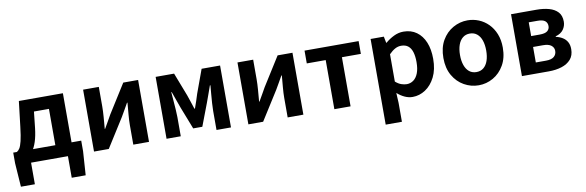

<svg xmlns="http://www.w3.org/2000/svg" viewBox="-53 -1035 5215 1710"><g transform="rotate(-10 2554.5 -180.0)"><path d="M156 0V195.2H29.9L15 -20V-115.7H629.9V-20L615.5 195.2H489.4V0ZM396 -43.2V-444.1H260.4L244.6 -298.5Q236.3 -226 219.8 -175.5Q203.2 -125.1 179.8 -93.8Q156.4 -62.5 127.2 -47.7Q98 -32.8 64.1 -30.5L48 -115.7Q62.7 -123.9 74.4 -142.5Q86.2 -161 97 -204.9Q107.7 -248.9 117.2 -330.9L144.3 -559.8H542.5V-43.2Z M725.3 0V-559.8H867.3V-383.2Q867.3 -340.9 863.1 -287.8Q858.9 -234.6 854.5 -182.4H858Q872.6 -208.2 892.2 -241.8Q911.7 -275.5 925.4 -300.5L1088.4 -559.8H1222.7V0H1080.6V-176.4Q1080.6 -218.8 1085.3 -272Q1090 -325.2 1094.4 -377.4H1090.2Q1075.7 -352.4 1056.4 -317.9Q1037.2 -283.5 1022.5 -259.3L858.8 0Z M1381.3 0V-559.8H1548.1L1629.6 -348.7Q1641.2 -314.7 1651.7 -283.4Q1662.2 -252.1 1672.1 -221H1677.1Q1688.2 -252.1 1698.9 -283.4Q1709.6 -314.7 1719.8 -348.7L1797 -559.8H1964V0H1833.1V-172.9Q1833.1 -201.5 1835.9 -243.4Q1838.8 -285.4 1842.5 -328.1Q1846.2 -370.9 1848.8 -401.4H1844Q1832 -365.6 1817 -325.5Q1802 -285.5 1790 -250.9L1713.6 -49.9H1631.1L1552.7 -250.9Q1540.7 -285.5 1525.7 -325.9Q1510.7 -366.4 1498.9 -401.4H1494.7Q1497.3 -370.9 1500.6 -328.1Q1504 -285.4 1506.9 -243.4Q1509.9 -201.5 1509.9 -172.9V0Z M2121.3 0V-559.8H2263.3V-383.2Q2263.3 -340.9 2259.1 -287.8Q2254.9 -234.6 2250.5 -182.4H2254Q2268.6 -208.2 2288.2 -241.8Q2307.7 -275.5 2321.4 -300.5L2484.4 -559.8H2618.7V0H2476.6V-176.4Q2476.6 -218.8 2481.3 -272Q2486 -325.2 2490.4 -377.4H2486.2Q2471.7 -352.4 2452.4 -317.9Q2433.2 -283.5 2418.5 -259.3L2254.8 0Z M2898.9 0V-444.1H2727.8V-559.8H3216.9V-444.1H3045.5V0Z M3325.3 214.9V-559.8H3445L3456.4 -501.9H3459.2Q3494.3 -532.1 3536.5 -552.8Q3578.7 -573.5 3623.8 -573.5Q3692.7 -573.5 3742 -538.1Q3791.4 -502.6 3817.5 -439.1Q3843.6 -375.6 3843.6 -288.9Q3843.6 -192.9 3809.6 -125Q3775.5 -57.1 3721.3 -21.7Q3667.2 13.8 3605.7 13.8Q3569.5 13.8 3534.4 -2.2Q3499.2 -18.1 3467.3 -46.8L3472 44.4V214.9ZM3573.6 -107.4Q3607 -107.4 3634.1 -126.9Q3661.2 -146.4 3676.9 -186.2Q3692.5 -226.1 3692.5 -286.6Q3692.5 -340.3 3680.9 -377.5Q3669.2 -414.6 3645.1 -433.9Q3621.1 -453.2 3581.8 -453.2Q3553.5 -453.2 3527.2 -439Q3501 -424.9 3472 -395.7V-148.7Q3498.7 -125.3 3525 -116.3Q3551.2 -107.4 3573.6 -107.4Z M4203.3 13.8Q4133.3 13.8 4071.6 -21.1Q4009.9 -55.9 3972 -121.7Q3934.2 -187.5 3934.2 -279.9Q3934.2 -372.8 3972 -438.4Q4009.9 -503.9 4071.6 -538.7Q4133.3 -573.5 4203.3 -573.5Q4255.7 -573.5 4304.1 -553.9Q4352.4 -534.2 4390 -496.4Q4427.6 -458.5 4449.6 -404.2Q4471.6 -349.8 4471.6 -279.9Q4471.6 -187.5 4433.6 -121.7Q4395.7 -55.9 4334.5 -21.1Q4273.3 13.8 4203.3 13.8ZM4203.3 -105.8Q4241.3 -105.8 4267.9 -127.3Q4294.5 -148.9 4308 -188.2Q4321.5 -227.4 4321.5 -279.9Q4321.5 -332.7 4308 -371.7Q4294.5 -410.7 4267.9 -432.3Q4241.3 -454 4203.3 -454Q4165.2 -454 4138.7 -432.3Q4112.1 -410.7 4098.3 -371.7Q4084.5 -332.7 4084.5 -279.9Q4084.5 -227.4 4098.3 -188.2Q4112.1 -148.9 4138.7 -127.3Q4165.2 -105.8 4203.3 -105.8Z M4595.3 0V-559.8H4826.3Q4888.7 -559.8 4938.6 -545.8Q4988.5 -531.8 5017.7 -500.1Q5046.8 -468.5 5046.8 -413.4Q5046.8 -374.9 5024.1 -342.5Q5001.3 -310.2 4952.8 -296.8V-292Q4987.1 -284.5 5013.2 -268.3Q5039.4 -252.1 5054.3 -225.8Q5069.3 -199.4 5069.3 -160.9Q5069.3 -103.7 5038.3 -68.3Q5007.2 -33 4955.4 -16.5Q4903.6 0 4839.3 0ZM4738.1 -336.9H4815.1Q4863.9 -336.9 4884.9 -353.5Q4905.9 -370.1 4905.9 -398.1Q4905.9 -428.2 4885.2 -444.7Q4864.5 -461.2 4817.3 -461.2H4738.1ZM4738.1 -98.3H4829.9Q4880.5 -98.3 4903.4 -118.3Q4926.2 -138.2 4926.2 -170.5Q4926.2 -200.1 4902.3 -219.2Q4878.4 -238.4 4827.1 -238.4H4738.1Z"/></g></svg>

Font: Shanggu Sans SC VF
Style: Regular
Weight: 250
Designer: GuiWonder
Version: Version 1.021